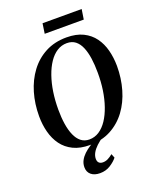

<svg xmlns="http://www.w3.org/2000/svg" viewBox="-197 -1012 1083 1342"><g transform="rotate(-20 345.0 -341.0)"><path d="M309.5 11Q238 11 187.2 -13.8Q136.5 -38.5 105 -81.5Q73.5 -124.5 58.8 -180.8Q44 -237 44 -300Q44 -391.5 68 -473Q92 -554.5 139 -617.5Q186 -680.5 254.5 -716.5Q323 -752.5 411.5 -752.5Q483.5 -752.5 534 -727.8Q584.5 -703 615.8 -660Q647 -617 661.2 -561.8Q675.5 -506.5 676 -444.5Q676 -353 652.2 -270.8Q628.5 -188.5 581.8 -125.2Q535 -62 466.8 -25.5Q398.5 11 309.5 11ZM320 -27Q360 -27 393.5 -49Q427 -71 453 -110.2Q479 -149.5 497.2 -202.2Q515.5 -255 524.8 -317.2Q534 -379.5 533.5 -447Q533.5 -504.5 526.5 -553Q519.5 -601.5 504.2 -637.8Q489 -674 463.5 -694Q438 -714 400 -714Q360 -714 326.5 -692.5Q293 -671 267 -632.2Q241 -593.5 222.8 -541.2Q204.5 -489 195.2 -427Q186 -365 186 -297.5Q186 -239.5 193.5 -190.2Q201 -141 217 -104.2Q233 -67.5 258.5 -47.2Q284 -27 320 -27ZM309.5 220Q267.5 220 243.5 199.5Q219.5 179 219.5 144Q219.5 117 231.5 94.2Q243.5 71.5 263.8 52.2Q284 33 309.2 16.8Q334.5 0.5 360 -13L390 -25.5L417 -15Q384.5 6.5 361.5 28.2Q338.5 50 326.5 72Q314.5 94 314.5 115.5Q314.5 135.5 325 145.5Q335.5 155.5 354 155.5Q373.5 155.5 391.2 146.8Q409 138 428.5 122L440.5 152Q421.5 176.5 387.5 198.2Q353.5 220 309.5 220ZM289 -902.5H580L568.5 -828H278Z"/></g></svg>

Font: Merriweather 96pt SemiBold
Style: Italic
Weight: 600
Italic angle: -7.8°
Version: Version 2.101